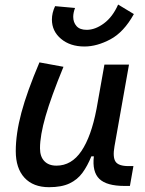

<svg xmlns="http://www.w3.org/2000/svg" viewBox="-20 -796 626 827"><path d="M191.4 10.3Q123 10.3 85.4 -30.5Q47.9 -71.3 47.9 -145Q47.9 -219.7 72 -310.3Q96.2 -400.9 149.9 -527.3L253.4 -508.3Q200.2 -378.9 176.3 -295.7Q152.3 -212.4 152.3 -157.2Q152.3 -121.6 170.9 -102.1Q189.5 -82.5 223.1 -82.5Q288.1 -82.5 330.6 -145.3Q373 -208 395.5 -325.7V-325.2L429.7 -517.6H535.6L473.1 -165.5Q464.8 -118.7 477.8 -99.6Q490.7 -80.6 533.7 -80.6H554.7L539.6 4.9H516.6Q439.5 4.9 408 -25.4Q376.5 -55.7 384.3 -122.6H373.5Q356.9 -81.5 335.2 -51.8Q313.5 -22 279.3 -5.9Q245.1 10.3 191.4 10.3ZM343.8 -595.7Q282.2 -595.7 242.9 -628.7Q203.6 -661.6 203.6 -711.9Q203.6 -740.2 217.3 -769.5L303.2 -761.7Q295.4 -740.7 295.4 -723.6Q295.4 -699.7 309.6 -683.6Q323.7 -667.5 353.5 -667.5Q390.1 -667.5 427.7 -695.3Q465.3 -723.1 488.8 -776.4L556.6 -735.4Q513.2 -657.2 455.3 -626.5Q397.5 -595.7 343.8 -595.7Z"/></svg>

Font: Cascadia Mono
Style: Italic
Weight: 400
Italic angle: -10°
Monospace: yes
Designer: Aaron Bell
Foundry: Saja Typeworks
Version: Version 2404.023; ttfautohint (v1.8.4)